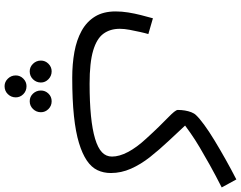

<svg xmlns="http://www.w3.org/2000/svg" viewBox="-127 -610 1054 840"><g transform="rotate(90 400.0 -190.0)"><path d="M320 21 346 -55Q427 -55 487 -61Q547 -67 587 -79Q627 -91 646 -109Q665 -127 665 -153Q665 -185 645 -223Q625 -261 587 -302Q557 -335 534 -358.5Q511 -382 494.5 -398Q478 -414 469.5 -424.5Q461 -435 461 -441Q461 -457 463.5 -472Q466 -487 471 -500Q476 -513 484 -521Q497 -535 525.5 -556Q554 -577 593.5 -601Q633 -625 677.5 -650Q722 -675 765 -697L800 -633Q745 -605 702 -581Q659 -557 624.5 -536.5Q590 -516 561.5 -496Q533 -476 506 -455L516 -487Q556 -444 595 -402.5Q634 -361 666.5 -320Q699 -279 718 -236Q737 -193 737 -148Q737 -116 724.5 -89.5Q712 -63 682.5 -43Q653 -23 605.5 -8.5Q558 6 487.5 13.5Q417 21 320 21ZM320 21Q260 21 207.5 11.5Q155 2 115 -20Q75 -42 52.5 -78.5Q30 -115 30 -169Q30 -196 34.5 -224Q39 -252 46 -279.5Q53 -307 60 -332L129 -312Q125 -299 120 -276.5Q115 -254 110.5 -230.5Q106 -207 106 -187Q106 -145 127.5 -115.5Q149 -86 201.5 -70.5Q254 -55 346 -55L366 -11ZM357 317Q338 317 324 302.5Q310 288 310 268Q310 249 324 235Q338 221 357 221Q378 221 392 235Q406 249 406 268Q406 288 392 302.5Q378 317 357 317ZM423 207Q403 207 389.5 192.5Q376 178 376 158Q376 139 389.5 125Q403 111 423 111Q443 111 457 125Q471 139 471 158Q471 178 457 192.5Q443 207 423 207ZM292 207Q273 207 259 192.5Q245 178 245 158Q245 139 259 125Q273 111 292 111Q312 111 326.5 125Q341 139 341 158Q341 178 327 192.5Q313 207 292 207Z"/></g></svg>

Font: Noto Sans Arabic Condensed
Style: Regular
Weight: 400
Width: 3
Designer: Monotype Design Team, Nadine Chahine, Nizar Qandah and Khaled Hosny
Foundry: Monotype Imaging Inc.
Version: Version 2.012